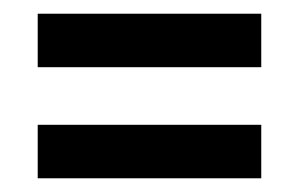

<svg xmlns="http://www.w3.org/2000/svg" viewBox="-20 -490 436 280"><path d="M361 -308V-230H35V-308ZM361 -470V-392H35V-470Z"/></svg>

Font: BebasNeueW03-Regular
Style: Regular
Weight: 400
Designer: Ryoichi Tsunekawa
Foundry: Ryoichi Tsunekawa
Version: Version 1.30